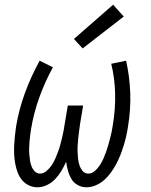

<svg xmlns="http://www.w3.org/2000/svg" viewBox="-20 -785 640 813"><path d="M346 8Q326 8 309 -1.5Q292 -11 282.5 -27Q273 -43 268 -61.5Q263 -80 260 -100Q251 -80 240 -61.5Q229 -43 214 -27Q199 -11 179 -1.5Q159 8 139 8Q119 8 101.5 -0.5Q84 -9 72.5 -23.5Q61 -38 54.5 -55.5Q48 -73 44.5 -92Q41 -111 40 -130.5Q39 -150 40 -169.5Q41 -189 43 -209Q45 -229 48 -249Q60 -321 85.5 -391Q111 -461 148 -528L204 -500Q170 -438 146.5 -372.5Q123 -307 112 -241Q110 -227 108 -213.5Q106 -200 105 -186.5Q104 -173 103.5 -159Q103 -145 104 -132Q105 -119 107 -106Q109 -93 113.5 -81Q118 -69 127 -59.5Q136 -50 150 -50Q164 -50 177 -61Q190 -72 199 -85.5Q208 -99 214 -113Q220 -127 225.5 -141.5Q231 -156 235 -171Q239 -186 242.5 -200.5Q246 -215 249 -230Q252 -245 254 -260L267 -338H332L319 -260Q317 -245 315 -230.5Q313 -216 311.5 -201Q310 -186 309 -171.5Q308 -157 308.5 -142Q309 -127 310.5 -113Q312 -99 316.5 -85.5Q321 -72 330 -61Q339 -50 354 -50Q369 -50 381.5 -61Q394 -72 402.5 -85Q411 -98 417.5 -112.5Q424 -127 429 -141Q434 -155 438 -169.5Q442 -184 446 -198.5Q450 -213 453 -228Q456 -243 458 -257Q469 -323 467.5 -388.5Q466 -454 451 -515L514 -528Q529 -461 531.5 -391Q534 -321 522 -249Q519 -229 514.5 -209Q510 -189 504 -169.5Q498 -150 490.5 -130.5Q483 -111 473 -92Q463 -73 450.5 -55.5Q438 -38 422 -23.5Q406 -9 386 -0.5Q366 8 346 8ZM330 -580 293 -620 459 -765 504 -715Z"/></svg>

Font: Iosevka SS04 Light Extended
Style: Italic
Weight: 300
Width: 7
Italic angle: -9°
Monospace: yes
Designer: Belleve Invis
Foundry: Belleve Invis
Version: Version 19.0.0; ttfautohint (v1.8.4)